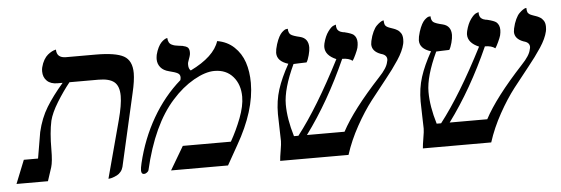

<svg xmlns="http://www.w3.org/2000/svg" viewBox="-85 -686 2396 820"><g transform="rotate(-5 1112.5 -276.5)"><path d="M350.1 12.2 416 -233.9Q433.1 -297.9 433.1 -335.9Q433.1 -377.9 412.1 -395.5Q391.1 -413.1 344.2 -413.1H220.2Q191.4 -377.4 164.3 -333.5Q137.2 -289.6 128.9 -255.9Q118.2 -206.5 118.2 -133.8Q118.2 -82 110.8 -58.1L91.8 0H-43L-2.9 -100.1H58.1Q76.2 -209 77.1 -211.9Q90.8 -271 118.7 -316.4Q146.5 -361.8 190.9 -413.1H168.9Q139.6 -413.1 123.8 -428.7Q107.9 -444.3 107.9 -469.2Q107.9 -480 109.9 -486.8Q114.3 -504.4 122.3 -518.1Q130.4 -531.7 139.2 -538.8Q147.9 -545.9 156.2 -550.3Q164.6 -554.7 169.9 -555.7L174.8 -557.1Q174.8 -521 214.8 -521H340.8Q427.2 -521 462.2 -501.5Q497.1 -481.9 497.1 -428.2Q497.1 -396 484.9 -344.2L414.1 -33.2Q411.1 -21.5 403.6 -12.5Q396 -3.4 387.2 1Q378.4 5.4 369.9 8.3Q361.3 11.2 355.5 11.7Z M863.8 -533.2Q906.7 -525.9 936 -498.3Q965.3 -470.7 978.5 -431.4Q991.7 -392.1 991.7 -342.8Q991.7 -224.1 910.6 -83L863.8 0H619.6L678.7 -100.1H884.8Q910.6 -145.5 930.2 -196.5Q949.7 -247.6 949.7 -287.1Q949.7 -339.8 920.4 -373.5Q891.1 -407.2 840.8 -407.2Q801.8 -407.2 751.7 -378.7Q701.7 -350.1 658.7 -301.8Q567.9 -201.7 523.4 -8.8Q522.5 -4.9 516.1 0Q509.8 4.9 503.4 4.9Q491.7 4.9 491.7 -11.2Q491.7 -21.5 496.6 -42Q521 -144.5 571.3 -231.7Q621.6 -318.8 692.9 -380.9Q694.8 -388.7 694.8 -393.1Q694.8 -404.8 684.6 -410.6Q674.3 -416.5 647.5 -422.9Q624 -428.7 611.8 -443.6Q599.6 -458.5 599.6 -479Q599.6 -485.4 601.6 -497.1Q606 -514.6 612.8 -528.1Q619.6 -541.5 626.2 -548.3Q632.8 -555.2 638.9 -559.1Q645 -563 648.9 -564L652.8 -564.9Q653.3 -554.2 657.2 -546.6Q661.1 -539.1 668.7 -535.4Q676.3 -531.7 682.6 -530.3Q689 -528.8 697.8 -527.8Q708.5 -526.9 714.6 -525.6Q720.7 -524.4 728.5 -521.5Q736.3 -518.6 740 -512.5Q743.7 -506.3 743.7 -497.1Q743.7 -488.8 742.7 -484.9Q740.7 -476.1 737.3 -467.8Q733.9 -459.5 732.4 -453.1Q731.4 -450.2 731.4 -442.9Q731.4 -425.8 740.7 -418Q842.8 -467.8 863.8 -533.2Z M1654.3 -452.1Q1647.5 -421.9 1623 -384.8Q1598.6 -347.7 1566.4 -307.9Q1534.2 -268.1 1500 -223.9Q1465.8 -179.7 1432.9 -120.4Q1399.9 -61 1380.4 0H1087.4Q1088.4 -15.6 1093.3 -43.7Q1098.1 -71.8 1098.1 -84Q1098.1 -94.2 1096.7 -138.2Q1095.2 -182.1 1095.2 -200.2Q1095.2 -256.8 1110.6 -304.9Q1126 -353 1158.2 -410.2Q1110.4 -424.8 1110.4 -460.9Q1110.4 -465.3 1112.3 -477.1Q1117.2 -499 1124 -515.1Q1130.9 -531.2 1137 -539.3Q1143.1 -547.4 1149.7 -552.2Q1156.2 -557.1 1159.9 -558.1Q1163.6 -559.1 1167 -559.1H1168.9Q1169.4 -541 1178.7 -533.9Q1188 -526.9 1218.3 -520Q1253.4 -511.2 1253.4 -472.2Q1253.4 -459 1248 -439Q1242.7 -418.9 1236.3 -409.2Q1221.7 -409.2 1204.8 -408.2Q1188 -407.2 1180.2 -407.2Q1132.3 -305.2 1132.3 -237.8Q1132.3 -175.8 1155.3 -100.1H1174.3Q1262.2 -212.9 1364.3 -412.1Q1317.4 -432.1 1317.4 -467.8Q1317.4 -473.1 1319.3 -482.9Q1327.1 -514.2 1341.1 -533.2Q1355 -552.2 1365.2 -555.7L1375 -559.1Q1374.5 -549.3 1377 -542.5Q1379.4 -535.6 1384.3 -532Q1389.2 -528.3 1393.1 -526.9Q1397 -525.4 1403.3 -523.9Q1408.2 -523.9 1410.2 -522.9Q1438 -516.1 1447.3 -508.8Q1460.9 -497.1 1460.9 -475.1Q1460.9 -465.3 1458 -452.1Q1455.1 -441.9 1447 -424.6Q1439 -407.2 1433.1 -398.9Q1417.5 -411.1 1389.2 -411.1Q1310.5 -234.9 1210.9 -100.1H1372.1Q1419.4 -189.5 1539.1 -318.8Q1574.7 -356 1579.1 -381.8Q1581.1 -387.7 1581.1 -392.1Q1581.1 -411.1 1556.6 -417.5Q1556.2 -417.5 1555.9 -417.7Q1555.7 -418 1555.2 -418Q1518.1 -431.6 1518.1 -461.9Q1518.1 -466.3 1520 -476.1Q1524.9 -498.5 1533 -515.4Q1541 -532.2 1549.1 -540Q1557.1 -547.9 1564.2 -552.7Q1571.3 -557.6 1575.7 -558.6L1580.1 -559.1V-554.2Q1580.1 -549.8 1581.1 -546.4Q1582 -543 1582.8 -540.5Q1583.5 -538.1 1586.2 -535.6Q1588.9 -533.2 1590.1 -532Q1591.3 -530.8 1595.2 -529.1Q1599.1 -527.3 1600.3 -526.9Q1601.6 -526.4 1606.2 -524.7Q1610.8 -522.9 1611.3 -522.9Q1612.3 -522.5 1617.4 -520.8Q1622.6 -519 1625.7 -517.6Q1628.9 -516.1 1634 -513.2Q1639.2 -510.3 1642.6 -506.8Q1646 -503.4 1649.4 -498.5Q1652.8 -493.7 1654.5 -486.8Q1656.2 -480 1656.2 -472.2Q1656.2 -459 1654.3 -452.1Z M2266.1 -452.1Q2259.3 -421.9 2234.9 -384.8Q2210.4 -347.7 2178.2 -307.9Q2146 -268.1 2111.8 -223.9Q2077.6 -179.7 2044.7 -120.4Q2011.7 -61 1992.2 0H1699.2Q1700.2 -15.6 1705.1 -43.7Q1710 -71.8 1710 -84Q1710 -94.2 1708.5 -138.2Q1707 -182.1 1707 -200.2Q1707 -256.8 1722.4 -304.9Q1737.8 -353 1770 -410.2Q1722.2 -424.8 1722.2 -460.9Q1722.2 -465.3 1724.1 -477.1Q1729 -499 1735.8 -515.1Q1742.7 -531.2 1748.8 -539.3Q1754.9 -547.4 1761.5 -552.2Q1768.1 -557.1 1771.7 -558.1Q1775.4 -559.1 1778.8 -559.1H1780.8Q1781.2 -541 1790.5 -533.9Q1799.8 -526.9 1830.1 -520Q1865.2 -511.2 1865.2 -472.2Q1865.2 -459 1859.9 -439Q1854.5 -418.9 1848.1 -409.2Q1833.5 -409.2 1816.7 -408.2Q1799.8 -407.2 1792 -407.2Q1744.1 -305.2 1744.1 -237.8Q1744.1 -175.8 1767.1 -100.1H1786.1Q1874 -212.9 1976.1 -412.1Q1929.2 -432.1 1929.2 -467.8Q1929.2 -473.1 1931.2 -482.9Q1939 -514.2 1952.9 -533.2Q1966.8 -552.2 1977.1 -555.7L1986.8 -559.1Q1986.3 -549.3 1988.8 -542.5Q1991.2 -535.6 1996.1 -532Q2001 -528.3 2004.9 -526.9Q2008.8 -525.4 2015.1 -523.9Q2020 -523.9 2022 -522.9Q2049.8 -516.1 2059.1 -508.8Q2072.8 -497.1 2072.8 -475.1Q2072.8 -465.3 2069.8 -452.1Q2066.9 -441.9 2058.8 -424.6Q2050.8 -407.2 2044.9 -398.9Q2029.3 -411.1 2001 -411.1Q1922.4 -234.9 1822.8 -100.1H1983.9Q2031.2 -189.5 2150.9 -318.8Q2186.5 -356 2190.9 -381.8Q2192.9 -387.7 2192.9 -392.1Q2192.9 -411.1 2168.5 -417.5Q2168 -417.5 2167.7 -417.7Q2167.5 -418 2167 -418Q2129.9 -431.6 2129.9 -461.9Q2129.9 -466.3 2131.8 -476.1Q2136.7 -498.5 2144.8 -515.4Q2152.8 -532.2 2160.9 -540Q2168.9 -547.9 2176 -552.7Q2183.1 -557.6 2187.5 -558.6L2191.9 -559.1V-554.2Q2191.9 -549.8 2192.9 -546.4Q2193.8 -543 2194.6 -540.5Q2195.3 -538.1 2198 -535.6Q2200.7 -533.2 2201.9 -532Q2203.1 -530.8 2207 -529.1Q2210.9 -527.3 2212.2 -526.9Q2213.4 -526.4 2218 -524.7Q2222.7 -522.9 2223.1 -522.9Q2224.1 -522.5 2229.2 -520.8Q2234.4 -519 2237.5 -517.6Q2240.7 -516.1 2245.8 -513.2Q2251 -510.3 2254.4 -506.8Q2257.8 -503.4 2261.2 -498.5Q2264.6 -493.7 2266.4 -486.8Q2268.1 -480 2268.1 -472.2Q2268.1 -459 2266.1 -452.1Z"/></g></svg>

Font: Common Serif SemiBold
Style: Italic
Weight: 600
Italic angle: -12°
Designer: Philipp H. Poll, Khaled Hosny
Foundry: Stefan Peev, Context Ltd.
Version: Version 1.026